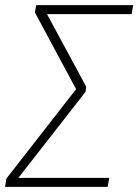

<svg xmlns="http://www.w3.org/2000/svg" viewBox="-37 -731 541 751"><path d="M390.1 -35.2 384.3 0H-4.9L1 -35.2ZM483.9 -710.9 478 -675.8H116.2L122.1 -710.9ZM300.3 -391.6 297.4 -371.6 7.3 0H-17.1L-12.2 -32.2L260.7 -382.3L99.6 -682.1L104.5 -710.9H127.9Z"/></svg>

Font: Roboto Condensed ExtraLight
Style: Italic
Weight: 250
Italic angle: -12°
Designer: Christian Robertson
Foundry: Google
Version: Version 3.008; 2023